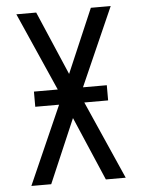

<svg xmlns="http://www.w3.org/2000/svg" viewBox="-53 -777 605 819"><g transform="rotate(-5 250.0 -367.5)"><path d="M48 0 196 -335H94V-400H196L48 -735H133L250 -462L367 -735H452L304 -400H406V-335H304L452 0H367L250 -273L133 0Z"/></g></svg>

Font: Iosevka MaddieWtf
Style: Regular
Weight: 400
Monospace: yes
Designer: Belleve Invis
Foundry: Belleve Invis
Version: Version 31.3.0; ttfautohint (v1.8.3)